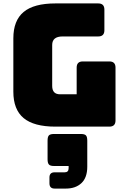

<svg xmlns="http://www.w3.org/2000/svg" viewBox="-20 -740 748 1122"><path d="M619 0H304Q178 0 118 -50Q58 -100 58 -204V-516Q58 -620 118 -670Q178 -720 304 -720H554Q590 -720 590 -684V-563Q590 -527 554 -527H346Q285 -527 285 -477V-238Q285 -189 331 -189H428V-345Q428 -381 464 -381H619Q655 -381 655 -345V-36Q655 0 619 0ZM365 362H299Q269 362 269 331V297Q269 267 299 267H358Q381 267 381 243V230H295Q274 230 266 221.5Q258 213 258 191V82Q258 59 266 51Q274 43 295 43H453Q474 43 482 51Q490 59 490 82V234Q490 298 456 330Q422 362 365 362Z"/></svg>

Font: Bungee Spice
Style: Regular
Weight: 400
Designer: David Jonathan Ross
Foundry: David Jonathan Ross
Version: Version 2.000